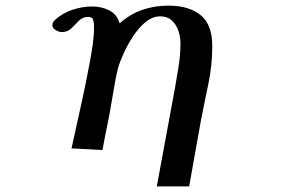

<svg xmlns="http://www.w3.org/2000/svg" viewBox="-20 -533 1040 682"><path d="M734 -369Q734 -301 720 -234.5Q706 -168 693 -101Q683 -44 672.5 13.5Q662 71 652 129H537Q553 41 569.5 -47Q586 -135 602 -223Q609 -262 615 -301Q621 -340 621 -380Q621 -402 613.5 -424Q606 -446 590 -460.5Q574 -475 549 -475Q522 -475 497.5 -455Q473 -435 453 -404.5Q433 -374 419 -343Q405 -312 399 -290Q392 -262 387 -232.5Q382 -203 377 -174Q370 -131 361 -87.5Q352 -44 344 0L234 -6Q251 -83 268 -159.5Q285 -236 299 -312Q305 -344 309.5 -376Q314 -408 314 -440Q314 -451 311 -462Q308 -473 293 -473Q274 -473 260.5 -459.5Q247 -446 233.5 -432.5Q220 -419 199 -419Q190 -419 178 -426Q166 -433 166 -443Q166 -453 174 -461Q201 -486 236.5 -498Q272 -510 308 -510Q340 -510 367.5 -496.5Q395 -483 405 -450Q442 -483 485.5 -498Q529 -513 578 -513Q651 -513 692.5 -479.5Q734 -446 734 -369Z"/></svg>

Font: Kaisei Opti
Style: Bold
Weight: 700
Designer: Font-Kai, 金井和夫
Foundry: KAZUO KANAI
Version: Version 5.003